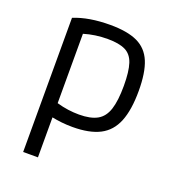

<svg xmlns="http://www.w3.org/2000/svg" viewBox="-134 -636 868 952"><g transform="rotate(20 300.0 -160.0)"><path d="M95 -498Q174 -530 286 -530Q377 -530 430 -505Q483 -480 506.5 -423.5Q530 -367 530 -270Q530 -170 505 -108Q480 -46 425.5 -18Q371 10 282 10Q252 10 224.5 7Q197 4 173 -1V210H95ZM173 -76Q204 -67 233.5 -63Q263 -59 291 -59Q352 -59 387 -78.5Q422 -98 437 -144Q452 -190 452 -269Q452 -344 438.5 -385.5Q425 -427 391.5 -443.5Q358 -460 298 -460Q232 -460 173 -442Z"/></g></svg>

Font: M PLUS Code Latin 60
Style: Regular
Weight: 400
Width: 7
Monospace: yes
Designer: Coji Morishita
Foundry: UNDERFOREST DESIGN
Version: Version 1.005; ttfautohint (v1.8.3)